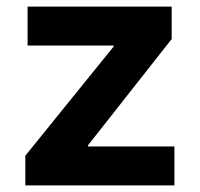

<svg xmlns="http://www.w3.org/2000/svg" viewBox="-20 -561 604 581"><path d="M56.6 0V-89.8L323.7 -419.9V-423.3H63.5V-541H499.5V-442.9L246.1 -121.1V-117.7H507.8V0Z"/></svg>

Font: Inter 17pt
Style: Bold
Weight: 700
Version: Version 4.001;git-66647c0bb